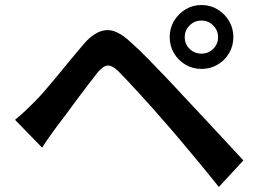

<svg xmlns="http://www.w3.org/2000/svg" viewBox="-20 -757 1040 766"><path d="M717 -609Q717 -581 736.5 -562Q756 -543 784 -543Q811 -543 830.5 -562Q850 -581 850 -609Q850 -636 830.5 -655.5Q811 -675 784 -675Q756 -675 736.5 -655.5Q717 -636 717 -609ZM657 -609Q657 -644 674 -673Q691 -702 720 -719.5Q749 -737 784 -737Q819 -737 848 -719.5Q877 -702 894 -673Q911 -644 911 -609Q911 -574 894 -545Q877 -516 848 -499Q819 -482 784 -482Q749 -482 720 -499Q691 -516 674 -545Q657 -574 657 -609ZM40 -279Q62 -297 79.5 -313.5Q97 -330 119 -352Q137 -370 159.5 -396Q182 -422 208 -453.5Q234 -485 261 -518Q288 -551 313 -580Q356 -631 400.5 -636.5Q445 -642 501 -589Q535 -559 570.5 -522.5Q606 -486 641 -449.5Q676 -413 705 -381Q739 -345 781.5 -299.5Q824 -254 868.5 -206Q913 -158 951 -117L853 -11Q819 -54 781 -100Q743 -146 706 -190Q669 -234 639 -268Q617 -294 590.5 -323.5Q564 -353 538 -381.5Q512 -410 489.5 -434Q467 -458 453 -472Q427 -497 409 -495.5Q391 -494 368 -466Q352 -446 331.5 -419Q311 -392 289 -362.5Q267 -333 246.5 -305Q226 -277 210 -257Q194 -235 177 -211Q160 -187 148 -168Z"/></svg>

Font: Noto Sans JP SemiBold
Style: Regular
Weight: 600
Designer: Ryoko NISHIZUKA  (kana, bopomofo & ideographs); Paul D. Hunt (Latin, Greek & Cyrillic); Sandoll Communications , Soo-you
Foundry: Adobe
Version: Version 2.004-H2;hotconv 1.0.118;makeotfexe 2.5.65603